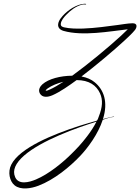

<svg xmlns="http://www.w3.org/2000/svg" viewBox="-20 -821 759 1039"><path d="M446.3 -798C446.3 -802.8 425.6 -799.5 421.1 -798.5C378.1 -788.6 334 -756.1 308.6 -722C295.2 -704 284.8 -676.3 308.5 -660.6C312.8 -657.8 317.9 -655.5 323.8 -653.8C428.3 -624.2 573.3 -651.4 671.5 -662.5C662.2 -653 649.8 -641.1 634.6 -627.2C568.9 -566.7 452.7 -470.4 370.7 -411.3C307.4 -410.9 243.3 -394.5 209.9 -365.1C198.2 -354.8 184.2 -335.1 196.1 -314.8C209.7 -291.6 238.2 -294.4 264.4 -305.8C305.3 -323.6 355 -358.6 394.6 -387.6C462.6 -387.5 501.6 -358.8 521.2 -316C537.7 -280 534.5 -240.3 514.7 -190.6C512.4 -184.8 508.5 -169.1 501.9 -167.3C453.4 -154 374.6 -130.7 294.7 -99.1C223.8 -71.2 149.4 -35.7 97.8 5.3C72.7 25.3 52.3 47.1 40.6 70.7C21.1 110.1 31.6 159.8 59.3 182.1C92.1 208.5 147.9 199.3 188 184C274.7 151 358.5 81.3 414.5 22.2C431.9 3.9 457.2 -26 481.4 -62.8C504.1 -97.4 523.7 -135.1 536 -172.9C561.1 -180.1 573.4 -187.1 596.1 -188.2C596.2 -188.1 596.4 -188.1 596.6 -188.1C598.5 -188.1 597.1 -190.3 595 -190C573.9 -187.1 561.5 -182.8 537.2 -176.6C566.2 -269.1 542 -335.8 491.7 -376.4C474.4 -390.8 450.9 -401.6 421 -407.2C496.2 -464 597.9 -549.7 656.2 -603.9C681.2 -627.3 695.4 -640.4 710.1 -658.4C720.9 -671.7 726.4 -695.9 696.5 -695.1C670.8 -694.4 642.3 -689.1 617.2 -685.8C563.6 -678.8 496.4 -668.9 430.3 -666.5C393.6 -665.2 357.3 -666.3 328.6 -672.7C317.1 -675.1 307.1 -679.1 309.2 -693.6C311.7 -711.3 326.3 -728.1 338 -740.3C362 -765.3 389.5 -786.5 421.8 -795.3C432.1 -798.2 436.4 -796.7 444.9 -796.7C445.6 -796.7 446.3 -797.3 446.3 -798ZM323.5 -378.7C299 -362.5 267.9 -344.4 250.8 -337.1C243.2 -333.9 231 -327.2 226.8 -331.5C228.8 -335.5 234.3 -339.9 238.5 -342.9C259.2 -357.7 291.3 -370.9 323.5 -378.7ZM502.1 -162.7C488.4 -135.6 470.9 -109 451.7 -83.8C418.2 -40 396.4 -18 368.1 10.3C319.9 58.5 244.6 120.7 174.5 150.2C137.5 165.8 80.9 180.5 62.1 137.8C53.7 118.6 54.5 100.2 62.6 80.9C71 61.1 87.5 40.8 110.6 20.6C158 -20.7 229.2 -58.1 299.1 -88.4C376.6 -122.1 454.3 -147.9 502.1 -162.7Z"/></svg>

Font: Sinatra
Style: Regular
Weight: 400
Designer: Fahmi
Version: Version 0.1